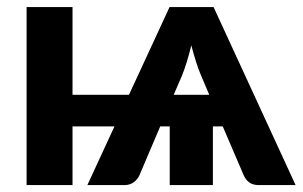

<svg xmlns="http://www.w3.org/2000/svg" viewBox="-20 -536 876 556"><path d="M311.5 -170H190V0H57V-515.5H190V-261.5H353.5L471 -515.5H598.5L836 0H729.5Q712 0 701.5 -8Q691 -16 685.5 -29L625 -170H596.5V0H471.5V-170H444L384 -29Q379.5 -18 368.2 -9Q357 0 340.5 0H233ZM483 -261.5H586L562 -318Q555 -334 548 -356.2Q541 -378.5 534 -404.5Q527.5 -378 520.5 -355.5Q513.5 -333 507 -317Z"/></svg>

Font: Lato Heavy
Style: Regular
Weight: 800
Designer: Lukasz Dziedzic
Foundry: tyPoland Lukasz Dziedzic
Version: Version 2.007; 2014-02-27